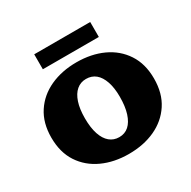

<svg xmlns="http://www.w3.org/2000/svg" viewBox="-156 -837 997 1001"><g transform="rotate(-30 343.0 -336.5)"><path d="M343 12Q255 12 185 -20Q115 -52 74.5 -113.5Q34 -175 34 -264Q34 -352 74.5 -413.5Q115 -475 185 -507Q255 -539 343 -539Q432 -539 501.5 -507Q571 -475 611.5 -413.5Q652 -352 652 -264Q652 -175 611.5 -113.5Q571 -52 501.5 -20Q432 12 343 12ZM343 -89Q377 -89 400.5 -110Q424 -131 437 -171.5Q450 -212 450 -271Q450 -324 437 -362Q424 -400 400.5 -419.5Q377 -439 343 -439Q310 -439 286 -418.5Q262 -398 249 -359Q236 -320 236 -264Q236 -207 249 -168Q262 -129 286 -109Q310 -89 343 -89ZM174 -595V-685H511V-595Z"/></g></svg>

Font: Montagu Slab 24pt
Style: Bold
Weight: 700
Designer: Florian Karsten
Foundry: Florian Karsten
Version: Version 1.000